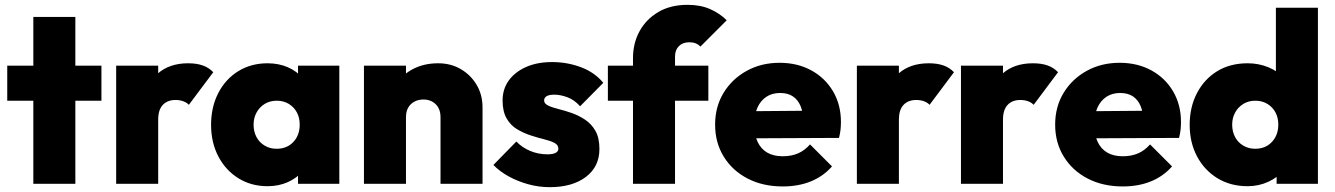

<svg xmlns="http://www.w3.org/2000/svg" viewBox="-20 -761 5528 795"><path d="M118 0V-691H292V0ZM10 -344V-489H400V-344Z M461 0V-489H635V0ZM635 -266 557 -332Q586 -415 634 -457Q682 -499 759 -499Q794 -499 819.5 -490Q845 -481 863 -462L762 -327Q754 -336 739.5 -341.5Q725 -347 707 -347Q673 -347 654 -326.5Q635 -306 635 -266Z M1088 10Q1020 10 967 -23Q914 -56 884 -113.5Q854 -171 854 -244Q854 -318 884 -376Q914 -434 967 -466.5Q1020 -499 1088 -499Q1134 -499 1172 -482.5Q1210 -466 1234.5 -436Q1259 -406 1264 -368V-122Q1259 -83 1234.5 -53.5Q1210 -24 1172 -7Q1134 10 1088 10ZM1125 -145Q1168 -145 1194.5 -173Q1221 -201 1221 -245Q1221 -274 1209 -296Q1197 -318 1175.5 -331Q1154 -344 1126 -344Q1098 -344 1076.5 -331Q1055 -318 1042.5 -295.5Q1030 -273 1030 -245Q1030 -216 1042 -193.5Q1054 -171 1076 -158Q1098 -145 1125 -145ZM1214 0V-131L1239 -251L1214 -369V-489H1385V0Z M1804 0V-276Q1804 -310 1784 -329.5Q1764 -349 1733 -349Q1712 -349 1695.5 -340Q1679 -331 1670 -315Q1661 -299 1661 -276L1593 -308Q1593 -367 1619 -409.5Q1645 -452 1690.5 -475.5Q1736 -499 1794 -499Q1847 -499 1888.5 -474.5Q1930 -450 1954 -409Q1978 -368 1978 -316V0ZM1487 0V-489H1661V0Z M2256 14Q2211 14 2167.5 2Q2124 -10 2086.5 -30.5Q2049 -51 2023 -78L2118 -175Q2142 -150 2175.5 -136Q2209 -122 2247 -122Q2269 -122 2280.5 -128Q2292 -134 2292 -145Q2292 -161 2275.5 -169.5Q2259 -178 2232.5 -184.5Q2206 -191 2177 -200.5Q2148 -210 2121 -226Q2094 -242 2077.5 -271Q2061 -300 2061 -345Q2061 -392 2086.5 -427.5Q2112 -463 2158 -483.5Q2204 -504 2266 -504Q2329 -504 2386 -482.5Q2443 -461 2478 -418L2382 -321Q2358 -348 2329 -358.5Q2300 -369 2276 -369Q2253 -369 2243 -362.5Q2233 -356 2233 -345Q2233 -332 2249.5 -324Q2266 -316 2292.5 -309.5Q2319 -303 2347.5 -293Q2376 -283 2402.5 -265.5Q2429 -248 2445.5 -219Q2462 -190 2462 -144Q2462 -71 2406 -28.5Q2350 14 2256 14Z M2601 0V-520Q2601 -582 2628 -631.5Q2655 -681 2705.5 -711Q2756 -741 2827 -741Q2880 -741 2920 -723.5Q2960 -706 2989 -677L2880 -568Q2872 -577 2860.5 -581.5Q2849 -586 2834 -586Q2807 -586 2791 -570Q2775 -554 2775 -527V0ZM2497 -344V-489H2913V-344Z M3221 11Q3139 11 3076 -21.5Q3013 -54 2977 -112Q2941 -170 2941 -245Q2941 -319 2976 -376.5Q3011 -434 3071.5 -467.5Q3132 -501 3208 -501Q3282 -501 3339.5 -469.5Q3397 -438 3429.5 -382.5Q3462 -327 3462 -256Q3462 -241 3460.5 -225.5Q3459 -210 3454 -190L3023 -188V-300L3385 -303L3307 -254Q3306 -295 3295 -321.5Q3284 -348 3263 -362Q3242 -376 3210 -376Q3177 -376 3153 -360Q3129 -344 3116 -315Q3103 -286 3103 -245Q3103 -203 3117 -173.5Q3131 -144 3157 -129Q3183 -114 3221 -114Q3257 -114 3284.5 -126Q3312 -138 3334 -163L3425 -72Q3389 -31 3337.5 -10Q3286 11 3221 11Z M3528 0V-489H3702V0ZM3702 -266 3624 -332Q3653 -415 3701 -457Q3749 -499 3826 -499Q3861 -499 3886.5 -490Q3912 -481 3930 -462L3829 -327Q3821 -336 3806.5 -341.5Q3792 -347 3774 -347Q3740 -347 3721 -326.5Q3702 -306 3702 -266Z M3959 0V-489H4133V0ZM4133 -266 4055 -332Q4084 -415 4132 -457Q4180 -499 4257 -499Q4292 -499 4317.5 -490Q4343 -481 4361 -462L4260 -327Q4252 -336 4237.5 -341.5Q4223 -347 4205 -347Q4171 -347 4152 -326.5Q4133 -306 4133 -266Z M4629 11Q4547 11 4484 -21.5Q4421 -54 4385 -112Q4349 -170 4349 -245Q4349 -319 4384 -376.5Q4419 -434 4479.5 -467.5Q4540 -501 4616 -501Q4690 -501 4747.5 -469.5Q4805 -438 4837.5 -382.5Q4870 -327 4870 -256Q4870 -241 4868.5 -225.5Q4867 -210 4862 -190L4431 -188V-300L4793 -303L4715 -254Q4714 -295 4703 -321.5Q4692 -348 4671 -362Q4650 -376 4618 -376Q4585 -376 4561 -360Q4537 -344 4524 -315Q4511 -286 4511 -245Q4511 -203 4525 -173.5Q4539 -144 4565 -129Q4591 -114 4629 -114Q4665 -114 4692.5 -126Q4720 -138 4742 -163L4833 -72Q4797 -31 4745.5 -10Q4694 11 4629 11Z M5146 10Q5075 10 5021 -23Q4967 -56 4936.5 -113.5Q4906 -171 4906 -244Q4906 -318 4936.5 -376Q4967 -434 5020.5 -466.5Q5074 -499 5146 -499Q5192 -499 5232 -482.5Q5272 -466 5299 -436Q5326 -406 5331 -368V-129Q5326 -91 5299 -59Q5272 -27 5232 -8.5Q5192 10 5146 10ZM5177 -145Q5206 -145 5227 -157.5Q5248 -170 5260.5 -192.5Q5273 -215 5273 -245Q5273 -274 5261 -296Q5249 -318 5227.5 -331Q5206 -344 5178 -344Q5150 -344 5128.5 -331Q5107 -318 5094.5 -295.5Q5082 -273 5082 -245Q5082 -216 5094 -193.5Q5106 -171 5128 -158Q5150 -145 5177 -145ZM5437 0H5266V-131L5291 -251L5263 -369V-729H5437Z"/></svg>

Font: Outfit Thin ExtraBold
Style: Regular
Weight: 800
Version: Version 1.100;gftools[0.9.27]